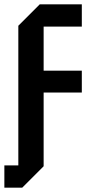

<svg xmlns="http://www.w3.org/2000/svg" viewBox="-51 -720 415 880"><path d="M-31 140V38H33V-602L131 -700H324V-598H149V-396H324V-296H149V42L51 140Z"/></svg>

Font: Tektur SemiCondensed Medium
Style: Regular
Weight: 500
Width: 4
Designer: Adam Jagosz
Foundry: Adam Jagosz
Version: Version 1.005;gftools[0.9.30]